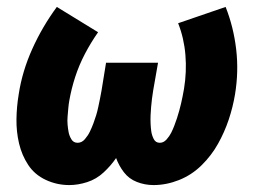

<svg xmlns="http://www.w3.org/2000/svg" viewBox="-20 -526 760 554"><path d="M180 8Q205 8 231.5 -0.5Q258 -9 279 -28.5Q300 -48 315 -70Q323 -48 337.5 -29Q352 -10 375 -1Q398 8 423 8Q460 8 496.5 -6.5Q533 -21 561.5 -49Q590 -77 609 -111Q628 -145 640 -181Q652 -217 658 -253Q669 -319 661.5 -383.5Q654 -448 631 -506L494 -459Q511 -416 515 -367.5Q519 -319 511 -270Q509 -259 507 -248.5Q505 -238 502.5 -227.5Q500 -217 497 -206Q494 -195 490.5 -184.5Q487 -174 483 -163.5Q479 -153 474 -143Q469 -133 460.5 -123.5Q452 -114 441 -114Q429 -114 423.5 -125Q418 -136 416.5 -147Q415 -158 414.5 -170Q414 -182 414.5 -193.5Q415 -205 416 -217Q417 -229 418.5 -241Q420 -253 422 -265L436 -345H286L273 -265Q271 -253 268.5 -241Q266 -229 263.5 -217Q261 -205 257.5 -193.5Q254 -182 249.5 -170Q245 -158 239.5 -146.5Q234 -135 225 -124.5Q216 -114 204 -114Q192 -114 186 -124Q180 -134 178 -144.5Q176 -155 175 -166.5Q174 -178 175 -189.5Q176 -201 177 -213Q178 -225 180 -236Q186 -270 197 -304Q208 -338 225 -370.5Q242 -403 263 -433L144 -506Q102 -449 73 -384.5Q44 -320 34 -254Q28 -218 27.5 -182Q27 -146 35 -112Q43 -78 61.5 -50Q80 -22 112 -7Q144 8 180 8Z"/></svg>

Font: Iosevka Sparkle Heavy
Style: Italic
Weight: 900
Italic angle: -9°
Designer: Belleve Invis
Foundry: Belleve Invis
Version: Version 4.5.0; ttfautohint (v1.8.3)